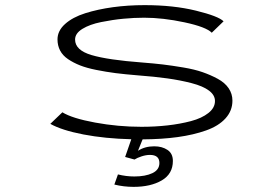

<svg xmlns="http://www.w3.org/2000/svg" viewBox="-20 -532 1090 748"><path d="M504 89.5 467.5 79.5 491.5 10.5Q389 8 304.8 -8.2Q220.5 -24.5 176 -49.5L223 -94.5Q261 -71 350.5 -54.5Q440 -38 531 -38Q584 -38 632.8 -43.5Q681.5 -49 724 -60.2Q766.5 -71.5 792 -91.8Q817.5 -112 817.5 -138.5Q817.5 -161.5 794.2 -179Q771 -196.5 726.8 -208Q682.5 -219.5 632.5 -226.5Q582.5 -233.5 516 -238.5Q467 -242.5 430 -247.2Q393 -252 355.5 -259.5Q318 -267 292 -277.2Q266 -287.5 245.2 -301.5Q224.5 -315.5 214.2 -335Q204 -354.5 204 -378.5Q204 -412 233.5 -438.5Q263 -465 312.2 -480.5Q361.5 -496 420.2 -504Q479 -512 543.5 -512Q656 -512 743.5 -490.5Q831 -469 851 -449L805 -404.5Q783 -427 698.8 -445Q614.5 -463 541.5 -463Q502.5 -463 460.5 -459Q418.5 -455 374 -446Q329.5 -437 301 -419.5Q272.5 -402 272.5 -378Q272.5 -336.5 336.5 -317.5Q400.5 -298.5 534 -288.5Q579 -285 614.8 -280.8Q650.5 -276.5 693.8 -269.2Q737 -262 768.8 -251Q800.5 -240 828.2 -225Q856 -210 870.8 -188.2Q885.5 -166.5 885.5 -140Q885.5 -100.5 858.5 -70.8Q831.5 -41 782.8 -23.8Q734 -6.5 672.5 2Q611 10.5 535.5 11L517.5 55.5Q544 38 581 38Q611.5 38 632.5 52Q653.5 66 653.5 95Q653.5 145.5 610.2 170.8Q567 196 500.5 196Q462 196 425.5 187L439.5 147.5Q471 155.5 503.5 155.5Q546.5 155.5 573.8 142.5Q601 129.5 601 103Q601 71.5 564 71.5Q549 71.5 531.5 77.2Q514 83 504 89.5Z"/></svg>

Font: League Mono Extended UltraLight
Style: Regular
Weight: 200
Width: 9
Designer: Tyler Finck
Foundry: The League of Moveable Type / Tyler Finck
Version: Version 2.210